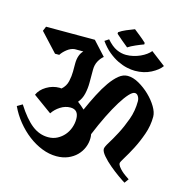

<svg xmlns="http://www.w3.org/2000/svg" viewBox="-133 -846 931 969"><g transform="rotate(15 332.5 -362.0)"><path d="M302 -422Q302 -393 295.5 -364.5Q289 -336 271 -315Q290 -301 308 -284Q328 -329 348.5 -369Q369 -409 390.5 -439.5Q412 -470 434 -488Q456 -506 480 -506Q508 -506 539 -488.5Q570 -471 596.5 -445.5Q623 -420 640 -391.5Q657 -363 657 -340Q657 -293 641 -247.5Q625 -202 605.5 -164.5Q586 -127 570 -101.5Q554 -76 554 -70Q554 -62 561 -52.5Q568 -43 577.5 -34Q587 -25 598.5 -17Q610 -9 619 -3L603 19Q591 12 567 -5Q543 -22 518.5 -42.5Q494 -63 476 -84Q458 -105 458 -119Q458 -129 474 -154.5Q490 -180 509.5 -217Q529 -254 545.5 -299.5Q562 -345 562 -395Q562 -409 555 -420.5Q548 -432 537 -432Q525 -432 507.5 -413Q490 -394 468.5 -359.5Q447 -325 423.5 -277.5Q400 -230 377 -174Q378 -169 378.5 -164Q379 -159 379 -154Q379 -128 369 -104Q359 -80 340.5 -61.5Q322 -43 295.5 -32Q269 -21 236 -21Q198 -21 160 -36Q122 -51 88 -77Q54 -103 25.5 -138Q-3 -173 -22 -214L5 -230Q47 -164 86 -133.5Q125 -103 171 -103Q197 -103 218 -114Q239 -125 254 -142.5Q269 -160 277 -182.5Q285 -205 285 -228Q285 -277 242 -277Q215 -277 190 -261Q165 -245 150 -222L52 -293Q64 -321 95.5 -340Q127 -359 163 -359Q170 -359 173 -358Q195 -377 201 -404.5Q207 -432 207 -455V-497Q207 -543 231 -567H186Q166 -565 147 -550Q128 -535 118 -519H96L7 -615L17 -639H272L338 -567Q324 -556 313 -536.5Q302 -517 302 -490ZM341 -660Q368 -629 393 -617.5Q418 -606 443 -606Q462 -606 481 -610.5Q500 -615 516.5 -622.5Q533 -630 546 -639.5Q559 -649 567 -659L643 -601Q627 -578 590.5 -559Q554 -540 507 -540Q488 -540 465 -545Q442 -550 417 -562Q392 -574 367 -594.5Q342 -615 320 -646ZM519 -681Q502 -675 478 -664.5Q454 -654 439 -644Q422 -658 405.5 -671.5Q389 -685 375 -698V-706Q390 -717 412.5 -726.5Q435 -736 454 -743Q468 -732 485.5 -718Q503 -704 519 -689Z"/></g></svg>

Font: Jaini Purva
Style: Regular
Weight: 400
Designer: Girish Dalvi, Maithili Shingre
Foundry: Ek Type
Version: Version 1.001;PS 1.000;hotconv 16.6.51;makeotf.lib2.5.65220